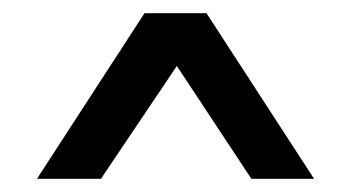

<svg xmlns="http://www.w3.org/2000/svg" viewBox="-20 -729 532 291"><path d="M293 -709 456 -458H361L248 -629L133 -458H36L199 -709Z"/></svg>

Font: Gmarket Sans TTF Medium
Style: Regular
Weight: 500
Designer: Creative Director : Sungho Lee; Art Director : Kiwoong Choi; Project Manager : Sori Yang, Jongwook Yoon; Font Designer :
Foundry: Sandoll Inc.
Version: Version 1.000;hotconv 1.0.109;makeotfexe 2.5.65596